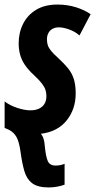

<svg xmlns="http://www.w3.org/2000/svg" viewBox="-26 -575 414 835"><path d="M186 240.2Q138.7 240.2 114.5 222.2Q90.3 204.1 80.3 170.2Q70.3 136.2 64 89.8Q57.6 42 45.9 21.2Q34.2 0.5 14.2 -9.8Q9.3 -11.7 3.7 -14.4Q-2 -17.1 -5.9 -19V-133.8Q18.1 -115.7 49.8 -105.5Q81.5 -95.2 106.9 -95.2Q127.4 -95.2 143.1 -102.3Q158.7 -109.4 167.2 -123Q175.8 -136.7 175.8 -157.2Q175.8 -170.9 171.9 -183.6Q168 -196.3 156.5 -211.4Q145 -226.6 123 -247.1Q97.2 -270.5 82.3 -292.7Q67.4 -314.9 61.3 -337.9Q55.2 -360.8 55.2 -386.2Q55.2 -433.1 74.5 -471.4Q93.8 -509.8 131.3 -532.5Q168.9 -555.2 224.1 -555.2Q266.6 -555.2 304.2 -543.5Q341.8 -531.7 368.2 -513.2L319.8 -420.9Q298.3 -439 273.2 -447.5Q248 -456.1 230 -456.1Q214.4 -456.1 202.6 -449.7Q190.9 -443.4 184.6 -431.6Q178.2 -419.9 178.2 -403.8Q178.2 -390.6 181.6 -379.2Q185.1 -367.7 195.8 -354.2Q206.5 -340.8 228 -321.8Q252.9 -298.8 269.8 -278.1Q286.6 -257.3 294.9 -231.7Q303.2 -206.1 303.2 -168.9Q303.2 -100.1 263.7 -51Q224.1 -2 151.9 6.8Q158.7 14.6 163.1 27.3Q167.5 40 168.9 61Q172.9 104 181.4 124.5Q189.9 145 215.8 145Q228.5 145 238.8 142.6Q249 140.1 254.9 137.2V228Q244.6 232.4 225.1 236.3Q205.6 240.2 186 240.2Z"/></svg>

Font: Open Sans Condensed
Style: Italic
Weight: 400
Width: 3
Italic angle: -12°
Designer: Monotype Design Team
Foundry: Monotype Imaging Inc.
Version: Version 3.000